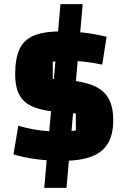

<svg xmlns="http://www.w3.org/2000/svg" viewBox="-20 -775 609 924"><path d="M193 129 271 -755H378L300 129ZM68 -170Q115 -156 163.5 -149Q212 -142 260 -142Q285 -142 304 -143Q323 -144 345 -147V-229L258 -236Q201 -241 161.5 -253Q122 -265 98.5 -286Q75 -307 64 -339.5Q53 -372 53 -418Q53 -494 74.5 -539.5Q96 -585 145 -604.5Q194 -624 276 -624Q388 -624 493 -598L472 -464Q423 -474 387.5 -478Q352 -482 313 -482Q285 -482 268.5 -481.5Q252 -481 234 -478V-395L312 -389Q388 -382 435 -360.5Q482 -339 503.5 -299Q525 -259 525 -197Q525 -128 499.5 -85Q474 -42 420 -21.5Q366 -1 280 -1Q216 -1 157.5 -8.5Q99 -16 45 -32Z"/></svg>

Font: Changa
Style: Bold
Weight: 700
Designer: Eduardo Rodriguez Tunni
Foundry: Eduardo Rodriguez Tunni
Version: Version 3.002; ttfautohint (v1.8.2)